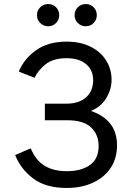

<svg xmlns="http://www.w3.org/2000/svg" viewBox="-20 -918 666 950"><path d="M310 12Q206 12 144 -35Q82 -82 55 -151L132 -184Q157 -124 201.2 -97.5Q245.5 -71 310 -71Q381.5 -71 424.8 -101.2Q468 -131.5 468 -196Q468 -251.5 431 -287.2Q394 -323 312 -323H202V-405H307Q371 -405 406 -436.5Q441 -468 441 -522Q441 -571 406 -600.5Q371 -630 310 -630Q242.5 -630 205 -599.5Q167.5 -569 151 -533L73 -564Q98 -625.5 157.5 -668.8Q217 -712 310 -712Q376.5 -712 426.5 -687.8Q476.5 -663.5 504.2 -620.5Q532 -577.5 532 -522Q532 -478 507.2 -434.8Q482.5 -391.5 430 -369Q493 -347.5 526 -305.5Q559 -263.5 559 -199Q559 -134.5 527.5 -87.2Q496 -40 439.8 -14Q383.5 12 310 12ZM404 -788Q381.5 -788 365.2 -804Q349 -820 349 -843Q349 -866.5 365.2 -882.2Q381.5 -898 404 -898Q427.5 -898 443.2 -882.2Q459 -866.5 459 -843Q459 -820 443.2 -804Q427.5 -788 404 -788ZM218 -788Q195.5 -788 179.2 -804Q163 -820 163 -843Q163 -866.5 179.2 -882.2Q195.5 -898 218 -898Q241.5 -898 257.2 -882.2Q273 -866.5 273 -843Q273 -820 257.2 -804Q241.5 -788 218 -788Z"/></svg>

Font: Overpass
Style: Regular
Weight: 400
Designer: Delve Withrington, Dave Bailey, Thomas Jockin
Foundry: Delve Fonts LLC
Version: Version 4.000